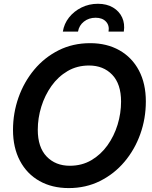

<svg xmlns="http://www.w3.org/2000/svg" viewBox="-20 -963 789 995"><path d="M336.4 11.7Q249.5 11.7 184.3 -25.1Q119.1 -62 83.3 -129.9Q47.4 -197.8 47.4 -289.6Q47.4 -377 75.9 -457.8Q104.5 -538.6 157.5 -602.1Q210.4 -665.5 283.9 -702.4Q357.4 -739.3 447.3 -739.3Q533.7 -739.3 598.9 -702.4Q664.1 -665.5 700 -597.7Q735.8 -529.8 735.8 -437.5Q735.8 -348.6 707 -268.1Q678.2 -187.5 625 -124.5Q571.8 -61.5 498.3 -24.9Q424.8 11.7 336.4 11.7ZM341.8 -104Q404.3 -104 453.4 -132.8Q502.4 -161.6 536.9 -209.7Q571.3 -257.8 589.4 -316.9Q607.4 -376 607.4 -436.5Q607.4 -527.8 561.5 -575.7Q515.6 -623.5 441.4 -623.5Q379.4 -623.5 330.3 -594.7Q281.2 -565.9 246.8 -517.6Q212.4 -469.2 194.1 -410.2Q175.8 -351.1 175.8 -290.5Q175.8 -199.7 221.7 -151.9Q267.6 -104 341.8 -104ZM487.3 -943.4Q533.2 -943.4 565.7 -924.1Q598.1 -904.8 613 -872.3Q627.9 -839.8 621.6 -799.3H542.5Q547.9 -831.1 529.1 -851.1Q510.3 -871.1 475.6 -871.1Q440.4 -871.1 415 -851.1Q389.6 -831.1 384.3 -799.3H305.7Q312 -839.8 337.6 -872.3Q363.3 -904.8 402.3 -924.1Q441.4 -943.4 487.3 -943.4Z"/></svg>

Font: Inter Display SemiBold
Style: Italic
Weight: 600
Italic angle: -9.39999°
Designer: Rasmus Andersson
Foundry: rsms
Version: Version 4.000;git-a52131595